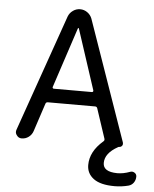

<svg xmlns="http://www.w3.org/2000/svg" viewBox="-62 -806 847 1054"><g transform="rotate(5 362.0 -279.5)"><path d="M223.6 -316.4Q222.7 -313.5 224.6 -310.5Q226.6 -307.6 230.5 -307.6H440.4Q444.3 -307.6 446.3 -310.5Q448.2 -313.5 447.3 -317.4L338.9 -648.4Q337.9 -651.4 335.9 -651.4Q334 -651.4 333 -648.4ZM609.4 196.3Q531.2 196.3 493.2 168Q455.1 139.6 455.1 92.8Q455.1 18.6 526.4 -43Q534.2 -48.8 531.2 -58.6L477.5 -220.7Q474.6 -230.5 464.8 -230.5H204.1Q194.3 -230.5 191.4 -220.7L140.6 -66.4Q133.8 -45.9 116.7 -33.2Q99.6 -20.5 78.1 -20.5Q60.5 -20.5 50.8 -35.2Q43.9 -43.9 43.9 -53.7Q43.9 -59.6 45.9 -65.4L271.5 -709Q279.3 -729.5 297.4 -742.2Q315.4 -754.9 336.9 -754.9Q358.4 -754.9 376.5 -742.2Q394.5 -729.5 402.3 -709L633.8 -46.9Q635.7 -40 634.3 -34.2Q632.8 -28.3 627.4 -24.4Q622.1 -20.5 615.2 -20.5Q612.3 -20.5 609.4 -18.6Q539.1 20.5 539.1 74.2Q539.1 123 617.2 124Q651.4 124 687.5 110.4Q700.2 105.5 711.9 112.8Q723.6 120.1 723.6 133.8Q723.6 152.3 713.4 167Q703.1 181.6 685.5 186.5Q647.5 196.3 609.4 196.3Z"/></g></svg>

Font: Gen Jyuu GothicX Regular
Style: Regular
Weight: 400
Designer: [Source Han Sans]
Ryoko NISHIZUKA  (kana & ideographs); Paul D. Hunt (Latin, Greek & Cyrillic); Wenlong ZHANG  (bopomofo
Version: Version 1.002.20150607